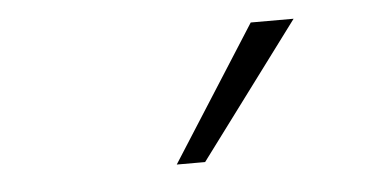

<svg xmlns="http://www.w3.org/2000/svg" viewBox="-30 -800 559 290"><g transform="rotate(-5 250.0 -655.0)"><path d="M228 -553 358 -757H423L271 -553Z"/></g></svg>

Font: Nunito Sans 10pt Expanded ExtraLight
Style: Regular
Weight: 250
Width: 7
Designer: Vernon Adams
Foundry: Vernon Adams
Version: Version 3.101;gftools[0.9.27]